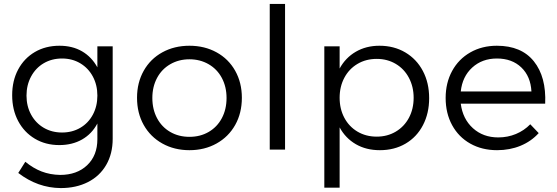

<svg xmlns="http://www.w3.org/2000/svg" viewBox="-20 -762 2836 978"><path d="M554 -55Q554 21 521 78Q488 135 428 165.5Q368 196 289 196Q172 195 73 119L109 62Q149 95 192 111.5Q235 128 286 129Q372 129 424 79.5Q476 30 476 -53V-133Q448 -80 398 -51.5Q348 -23 282 -23Q212 -23 157.5 -55.5Q103 -88 72.5 -145.5Q42 -203 42 -277Q42 -351 72.5 -408Q103 -465 157.5 -497Q212 -529 283 -529Q349 -529 398 -500.5Q447 -472 476 -419V-526H554ZM476 -275Q476 -329 453 -372Q430 -415 389 -439.5Q348 -464 296 -464Q244 -464 203 -440Q162 -416 138.5 -372.5Q115 -329 115 -275Q115 -221 138.5 -178Q162 -135 203 -111Q244 -87 296 -87Q348 -87 389 -111Q430 -135 453 -178Q476 -221 476 -275Z M1212 -264Q1212 -186 1178 -125.5Q1144 -65 1083 -31Q1022 3 945 3Q868 3 807 -31Q746 -65 712 -125.5Q678 -186 678 -264Q678 -341 712 -401.5Q746 -462 807 -495.5Q868 -529 945 -529Q1022 -529 1083 -495.5Q1144 -462 1178 -401.5Q1212 -341 1212 -264ZM756 -263Q756 -205 780 -160Q804 -115 847 -90Q890 -65 945 -65Q1000 -65 1043 -90Q1086 -115 1110 -160Q1134 -205 1134 -263Q1134 -320 1110 -365Q1086 -410 1042.5 -435Q999 -460 945 -460Q891 -460 847.5 -435Q804 -410 780 -365Q756 -320 756 -263Z M1354 0V-742H1432V0Z M2166 -262Q2166 -185 2134.5 -124.5Q2103 -64 2046 -30.5Q1989 3 1915 3Q1845 3 1792.5 -27.5Q1740 -58 1710 -113V194H1632V-526H1710V-413Q1740 -468 1792.5 -498.5Q1845 -529 1913 -529Q1987 -529 2044.5 -495Q2102 -461 2134 -400.5Q2166 -340 2166 -262ZM2087 -264Q2087 -320 2063 -365.5Q2039 -411 1996 -436.5Q1953 -462 1899 -462Q1844 -462 1801 -436.5Q1758 -411 1734 -366Q1710 -321 1710 -264Q1710 -207 1734 -162Q1758 -117 1801 -91.5Q1844 -66 1899 -66Q1953 -66 1996 -91.5Q2039 -117 2063 -162Q2087 -207 2087 -264Z M2757 -234H2327Q2337 -156 2389 -109Q2441 -62 2518 -62Q2566 -62 2608 -79.5Q2650 -97 2681 -129L2724 -84Q2686 -42 2631.5 -19.5Q2577 3 2512 3Q2435 3 2375.5 -30.5Q2316 -64 2283 -124.5Q2250 -185 2250 -263Q2250 -340 2283 -400.5Q2316 -461 2375.5 -495Q2435 -529 2511 -529Q2636 -529 2699.5 -449.5Q2763 -370 2757 -234ZM2511 -464Q2436 -464 2385.5 -418Q2335 -372 2327 -296H2687Q2683 -373 2635.5 -418.5Q2588 -464 2511 -464Z"/></svg>

Font: Kalaa
Style: Regular
Weight: 400
Version: Version 1.20 June 5, 2016